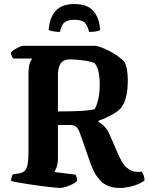

<svg xmlns="http://www.w3.org/2000/svg" viewBox="-20 -931 736 951"><path d="M275 0Q268 0 244.5 -2.5Q221 -5 189 -9Q157 -13 125 -18Q93 -23 68 -27.5Q43 -32 35 -35Q35 -45 38 -54.5Q41 -64 44 -68L73 -72Q102 -76 111.5 -98.5Q121 -121 121 -176V-560Q121 -606 129 -622Q137 -638 139 -641H46Q43 -643 38.5 -651.5Q34 -660 34 -671Q39 -678 51.5 -685.5Q64 -693 76.5 -698.5Q89 -704 95 -704H456Q481 -698 508.5 -685Q536 -672 559.5 -656Q583 -640 596 -625Q605 -609 609 -585.5Q613 -562 613 -534Q613 -482 603.5 -447.5Q594 -413 579 -396Q565 -379 531.5 -361Q498 -343 468 -333V-327Q488 -316 501.5 -300Q515 -284 528 -253L560 -179Q583 -123 606 -102Q629 -81 656 -80H683Q687 -74 691.5 -62.5Q696 -51 696 -37Q670 -18 635 -9Q600 0 576 0Q514 0 481 -32.5Q448 -65 429 -120L375 -274Q368 -292 358 -302Q348 -312 328 -312H267V-148Q267 -121 260.5 -103.5Q254 -86 249 -79L354 -66Q356 -63 359 -54Q362 -45 362 -35Q348 -21 320.5 -10.5Q293 0 275 0ZM267 -379Q320 -379 368.5 -381Q417 -383 449 -390Q460 -410 467 -441Q474 -472 474 -515Q474 -548 468 -575.5Q462 -603 448 -619Q435 -625 411 -629Q387 -633 363.5 -635Q340 -637 329 -637Q293 -637 280 -616Q267 -595 267 -561ZM349 -911Q413 -911 443 -876Q473 -841 476 -782Q471 -779 458.5 -776Q446 -773 421 -773Q414 -808 397.5 -820.5Q381 -833 349 -833Q316 -833 300 -820.5Q284 -808 277 -773Q258 -773 242.5 -776Q227 -779 221 -782Q225 -841 254.5 -876Q284 -911 349 -911Z"/></svg>

Font: Texturina 72pt ExtraBold
Style: Regular
Weight: 800
Designer: Guillermo Torres Carreño
Foundry: Omnibus-Type
Version: Version 1.002; ttfautohint (v1.8.3)